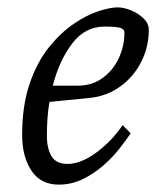

<svg xmlns="http://www.w3.org/2000/svg" viewBox="-20 -488 438 520"><path d="M139 12Q90 12 65 -26Q40 -64 40 -122Q40 -203 60.5 -262Q81 -321 113 -360.5Q145 -400 180.5 -424Q216 -448 247.5 -458Q279 -468 298 -468Q316 -468 336 -459.5Q356 -451 369.5 -437.5Q383 -424 383 -407Q383 -361 362.5 -320.5Q342 -280 306 -254Q270 -228 225 -223L114 -212Q110 -190 108.5 -166.5Q107 -143 107 -120Q107 -86 119.5 -65Q132 -44 163 -44Q199 -44 241 -75Q283 -106 312 -149L334 -127Q322 -109 303.5 -85.5Q285 -62 260 -40Q235 -18 204.5 -3Q174 12 139 12ZM123 -256H191Q229 -256 257.5 -276.5Q286 -297 301.5 -330Q317 -363 317 -400Q317 -409 306 -412.5Q295 -416 263 -416Q210 -416 175 -369.5Q140 -323 123 -256Z"/></svg>

Font: Mate
Style: Italic
Weight: 400
Italic angle: -10.8°
Designer: Eduardo Rodriguez Tunni
Foundry: Eduardo Rodriguez Tunni
Version: Version 1.003; ttfautohint (v1.8.4.7-5d5b);gftools[0.9.24]